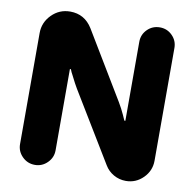

<svg xmlns="http://www.w3.org/2000/svg" viewBox="-84 -849 954 942"><g transform="rotate(10 393.0 -377.5)"><path d="M150 8Q113 8 87 -18Q61 -44 61 -80V-633Q61 -686 99 -724.5Q137 -763 191 -763Q263 -763 302 -700L502 -368Q520 -338 533 -309L545 -282H550V-676Q550 -712 575.5 -737.5Q601 -763 638 -763Q674 -763 699.5 -737.5Q725 -712 725 -676V-114Q725 -64 689 -28Q653 8 603 8Q570 8 542 -8Q514 -24 498 -51L288 -397Q277 -415 255 -459Q248 -471 243 -485H238V-80Q238 -44 212 -18Q186 8 150 8Z"/></g></svg>

Font: Jellee Roman
Style: Regular
Weight: 400
Designer: Alfredo Marco Pradil
Foundry: Alfredo Marco Pradil
Version: Version 1.016;PS 001.016;hotconv 1.0.88;makeotf.lib2.5.64775